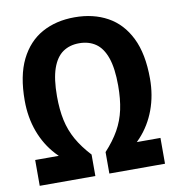

<svg xmlns="http://www.w3.org/2000/svg" viewBox="-83 -825 830 900"><g transform="rotate(-10 331.5 -375.0)"><path d="M33.6 0V-122.9H218.3L245.5 -56.4Q178.9 -86.3 131.4 -137.8Q83.9 -189.3 58.7 -257.5Q33.6 -325.6 33.6 -405.4Q33.6 -523.4 71.2 -599.6Q108.9 -675.7 175.7 -712.7Q242.6 -749.7 331 -749.7Q420.1 -749.7 487.3 -712.7Q554.6 -675.7 592.2 -599.6Q629.9 -523.4 629.9 -405.4Q629.9 -325.6 604.7 -257.5Q579.5 -189.3 532 -137.8Q484.5 -86.3 417.9 -56.4L445.1 -122.9H629.9V0H365V-102.2Q406.1 -146.7 430.9 -190.7Q455.6 -234.6 466.5 -285Q477.3 -335.4 477.3 -399Q477.3 -481.5 459.8 -531.4Q442.3 -581.2 409.6 -603.7Q376.9 -626.1 331 -626.1Q285.9 -626.1 253.5 -603.7Q221.1 -581.2 203.6 -531.4Q186.1 -481.5 186.1 -399Q186.1 -335.4 196.9 -285Q207.8 -234.6 232.5 -190.7Q257.3 -146.7 298.4 -102.2V0Z"/></g></svg>

Font: Encode Sans Condensed Thin
Style: Regular
Weight: 100
Width: 3
Designer: Multiple Designers
Foundry: Impallari Type
Version: Version 3.002